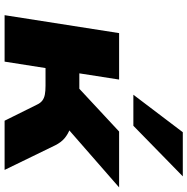

<svg xmlns="http://www.w3.org/2000/svg" viewBox="-10 -805 815 835"><g transform="rotate(90 397.5 -387.5)"><path d="M46 0 124 -498H326L299 -325H366L552 -498H795L495 -236L487 -295Q517 -293 540 -284.5Q563 -276 581 -261Q599 -246 612 -220L719 0H505L435 -141Q428 -156 417.5 -164Q407 -172 391.5 -175Q376 -178 353 -178H276L248 0ZM392 -560 555 -775H747L527 -560Z"/></g></svg>

Font: Nunito Sans 10pt Expanded Black
Style: Italic
Weight: 900
Width: 7
Italic angle: -9°
Designer: Vernon Adams
Foundry: Vernon Adams
Version: Version 3.101;gftools[0.9.27]